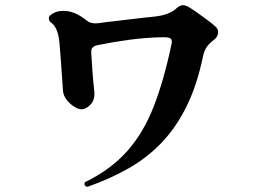

<svg xmlns="http://www.w3.org/2000/svg" viewBox="-20 -718 1040 743"><path d="M321 4Q320 4 319.5 4.5Q319 5 318 5Q312 5 308 -2Q307 -3 307 -6Q307 -14 313 -15Q410 -63 472.5 -133.5Q535 -204 574.5 -305Q614 -406 643 -544Q644 -548 644.5 -551Q645 -554 645 -556Q645 -568 636.5 -571Q628 -574 614 -574Q546 -573 480 -564Q414 -555 361 -544Q348 -542 340 -535.5Q332 -529 333 -514Q335 -479 338 -439Q341 -399 345 -365Q348 -332 330.5 -313.5Q313 -295 295 -295Q284 -295 267.5 -305Q251 -315 238.5 -331Q226 -347 224 -364Q220 -419 216.5 -470.5Q213 -522 210 -554Q204 -613 177 -631Q169 -637 169 -646Q169 -655 175 -659Q195 -676 226 -676Q246 -676 268 -667.5Q290 -659 315 -639Q332 -625 359 -628Q385 -632 422 -636Q459 -640 498.5 -645Q538 -650 570 -653Q605 -656 628 -665Q651 -674 663 -686Q669 -691 675 -694.5Q681 -698 688 -698Q697 -698 710 -691Q722 -684 742 -670Q762 -656 782 -641Q802 -626 814 -615Q824 -606 824 -594Q824 -575 807 -563Q791 -551 781 -537.5Q771 -524 766 -502Q743 -390 702.5 -307.5Q662 -225 605.5 -166Q549 -107 477.5 -66.5Q406 -26 321 4Z"/></svg>

Font: Zen Antique Soft
Style: Regular
Weight: 400
Designer: Yoshimichi Ohira
Foundry: Positype
Version: Version 1.001